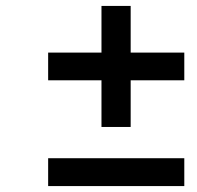

<svg xmlns="http://www.w3.org/2000/svg" viewBox="-20 -628 665 648"><path d="M322.5 -199.5V-357H142.5V-450.5H322.5V-608H421V-450.5H602V-357H421V-199.5ZM142.5 0V-94H602V0Z"/></svg>

Font: Overpass Medium
Style: Italic
Weight: 500
Italic angle: -10°
Designer: Delve Withrington, Dave Bailey, Thomas Jockin
Foundry: Delve Fonts LLC
Version: Version 4.000